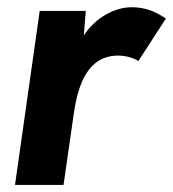

<svg xmlns="http://www.w3.org/2000/svg" viewBox="-20 -524 490 544"><path d="M22.5 0H160L189 -201.5C201.5 -289 231 -366.5 315 -366.5C335 -366.5 359.5 -360 372 -351L450 -471.5C418 -493 389.5 -503.5 353 -503.5C304 -503.5 249.5 -473 217.5 -423.5L223 -493H92.5Z"/></svg>

Font: HK Grotesk ExtraBold
Style: Italic
Weight: 800
Italic angle: -16°
Designer: Alfredo Marco Pradil
Foundry: Hanken Design Co.
Version: Version 3.001;FEAKit 1.0